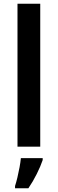

<svg xmlns="http://www.w3.org/2000/svg" viewBox="-20 -780 306 1021"><path d="M194 0H73V-760H194ZM207 71Q196 104 175.5 145Q155 186 131 221H60V209Q66 191 72.5 164Q79 137 84 109.5Q89 82 91 61H207Z"/></svg>

Font: Noto Sans Devanagari SemiCondensed SemiBold
Style: Regular
Weight: 600
Width: 4
Designer: Jelle Bosma - Monotype Design Team
Foundry: Monotype Imaging Inc.
Version: Version 2.004; ttfautohint (v1.8.4.7-5d5b)